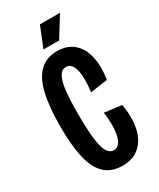

<svg xmlns="http://www.w3.org/2000/svg" viewBox="-177 -728 661 797"><g transform="rotate(-30 153.5 -329.0)"><path d="M21 -258Q21 -352.7 35.2 -413.8Q49.3 -475 81.2 -506.3Q113 -537.7 165.3 -537.7Q213.3 -537.7 243.5 -511.3Q273.7 -485 284.2 -438.3Q294.7 -391.7 285.3 -330.7L202.7 -319Q208.3 -362 206.3 -394.2Q204.3 -426.3 193.8 -444.3Q183.3 -462.3 164 -462.3Q143.3 -462.3 131.7 -440.2Q120 -418 115.3 -376.2Q110.7 -334.3 110.7 -268.7Q110.7 -161.3 122.7 -112.3Q134.7 -63.3 164.7 -63.3Q194.7 -63.3 205.2 -108Q215.7 -152.7 206 -219L288.3 -208.7Q299.3 -147.3 289.7 -97.5Q280 -47.7 248.3 -18.5Q216.7 10.7 165.3 10.7Q112.7 10.7 81 -18.7Q49.3 -48 35.2 -107Q21 -166 21 -258ZM120.3 -571.7 159.7 -669.3H256L195.3 -571.7Z"/></g></svg>

Font: Bricolage Grotesque 96pt Condensed ExBd
Style: Regular
Weight: 800
Width: 3
Designer: Mathieu Triay
Foundry: Atelier Triay
Version: Version 1.001;Glyphs 3.2 (3207)